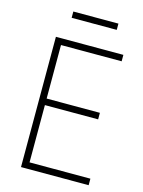

<svg xmlns="http://www.w3.org/2000/svg" viewBox="-128 -937 755 1012"><g transform="rotate(15 250.0 -431.5)"><path d="M458 -35.6V0H111.3V-35.6ZM126 -710.9V0H88.9V-710.9ZM416.5 -383.8V-348.1H111.3V-383.8ZM457 -710.9V-675.8H111.3V-710.9ZM389.2 -863.3V-829.1H143.1V-863.3Z"/></g></svg>

Font: Roboto Condensed ExtraLight
Style: Regular
Weight: 250
Designer: Christian Robertson
Foundry: Google
Version: Version 3.008; 2023